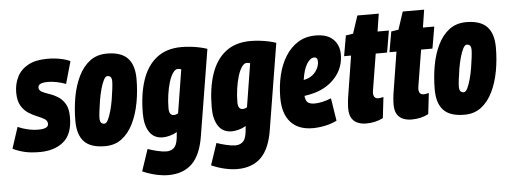

<svg xmlns="http://www.w3.org/2000/svg" viewBox="-81 -808 3132 1180"><g transform="rotate(-5 1485.0 -218.0)"><path d="M-27 -25 16 -156Q41 -144 75.5 -136Q110 -128 142 -128Q204 -128 204 -158Q204 -178 186 -189Q168 -200 141.5 -210.5Q115 -221 88.5 -238Q62 -255 44 -285.5Q26 -316 26 -367Q26 -420 48 -463.5Q70 -507 116 -532Q162 -557 234 -557Q277 -557 314.5 -549.5Q352 -542 375 -530L336 -393Q310 -403 280.5 -409Q251 -415 226 -415Q165 -415 165 -386Q165 -368 183 -358.5Q201 -349 227.5 -340.5Q254 -332 280 -316Q306 -300 324 -270.5Q342 -241 342 -188Q342 -83 286 -36.5Q230 10 139 10Q83 10 44 0.5Q5 -9 -27 -25Z M542 9Q453 9 413 -33.5Q373 -76 373 -161Q373 -236 385.5 -306.5Q398 -377 425.5 -434Q453 -491 496.5 -524Q540 -557 602 -557Q689 -557 729.5 -514.5Q770 -472 770 -386Q770 -311 757 -240.5Q744 -170 716.5 -113.5Q689 -57 646 -24Q603 9 542 9ZM549 -129Q562 -129 572.5 -150.5Q583 -172 592 -204.5Q601 -237 607 -273Q613 -309 616.5 -339.5Q620 -370 620 -386Q619 -406 611.5 -412.5Q604 -419 593 -419Q581 -419 570 -397.5Q559 -376 550 -343.5Q541 -311 535 -275Q529 -239 525.5 -208.5Q522 -178 522 -163Q523 -143 530.5 -136Q538 -129 549 -129Z M755 183 800 49Q825 58 858.5 66Q892 74 915 74Q941 74 959.5 59Q978 44 984 0L988 -39Q966 -26 942 -20Q918 -14 901 -14Q845 -14 817.5 -56.5Q790 -99 790 -169Q790 -288 819 -375Q848 -462 908.5 -509.5Q969 -557 1062 -557Q1090 -557 1120.5 -553.5Q1151 -550 1177.5 -544Q1204 -538 1220 -532L1134 -5Q1116 112 1061.5 166Q1007 220 914 220Q879 220 837 210.5Q795 201 755 183ZM1049 -421Q1039 -425 1028 -425Q1012 -425 997.5 -404Q983 -383 972.5 -348.5Q962 -314 956 -272Q950 -230 950 -189Q950 -145 979 -145Q993 -145 1006 -153Z M1180 183 1225 49Q1250 58 1283.5 66Q1317 74 1340 74Q1366 74 1384.5 59Q1403 44 1409 0L1413 -39Q1391 -26 1367 -20Q1343 -14 1326 -14Q1270 -14 1242.5 -56.5Q1215 -99 1215 -169Q1215 -288 1244 -375Q1273 -462 1333.5 -509.5Q1394 -557 1487 -557Q1515 -557 1545.5 -553.5Q1576 -550 1602.5 -544Q1629 -538 1645 -532L1559 -5Q1541 112 1486.5 166Q1432 220 1339 220Q1304 220 1262 210.5Q1220 201 1180 183ZM1474 -421Q1464 -425 1453 -425Q1437 -425 1422.5 -404Q1408 -383 1397.5 -348.5Q1387 -314 1381 -272Q1375 -230 1375 -189Q1375 -145 1404 -145Q1418 -145 1431 -153Z M1972 -23Q1938 -6 1898.5 2Q1859 10 1823 10Q1734 10 1687 -42.5Q1640 -95 1640 -193Q1640 -266 1655.5 -331.5Q1671 -397 1702.5 -447.5Q1734 -498 1780.5 -527Q1827 -556 1889 -556Q1961 -556 1997.5 -520Q2034 -484 2034 -427Q2034 -346 1983.5 -287Q1933 -228 1852 -205Q1820 -196 1789 -192Q1793 -159 1807.5 -149.5Q1822 -140 1847 -140Q1868 -140 1894 -145.5Q1920 -151 1950 -163ZM1869 -422Q1844 -422 1823 -387.5Q1802 -353 1793 -290Q1808 -293 1819 -297Q1852 -310 1871 -338Q1890 -366 1890 -395Q1890 -422 1869 -422Z M2272 -143 2257 -14Q2211 10 2152 10Q2127 10 2103.5 1.5Q2080 -7 2065 -29Q2050 -51 2050 -92Q2050 -108 2052.5 -134Q2055 -160 2059 -181L2096 -414H2053L2075 -540L2120 -547L2156 -656H2288L2271 -547H2341L2318 -413H2248L2213 -198Q2212 -191 2211 -184.5Q2210 -178 2210 -173Q2210 -157 2217 -147.5Q2224 -138 2242 -138Q2248 -138 2255 -139.5Q2262 -141 2272 -143Z M2552 -143 2537 -14Q2491 10 2432 10Q2407 10 2383.5 1.5Q2360 -7 2345 -29Q2330 -51 2330 -92Q2330 -108 2332.5 -134Q2335 -160 2339 -181L2376 -414H2333L2355 -540L2400 -547L2436 -656H2568L2551 -547H2621L2598 -413H2528L2493 -198Q2492 -191 2491 -184.5Q2490 -178 2490 -173Q2490 -157 2497 -147.5Q2504 -138 2522 -138Q2528 -138 2535 -139.5Q2542 -141 2552 -143Z M2759 9Q2670 9 2630 -33.5Q2590 -76 2590 -161Q2590 -236 2602.5 -306.5Q2615 -377 2642.5 -434Q2670 -491 2713.5 -524Q2757 -557 2819 -557Q2906 -557 2946.5 -514.5Q2987 -472 2987 -386Q2987 -311 2974 -240.5Q2961 -170 2933.5 -113.5Q2906 -57 2863 -24Q2820 9 2759 9ZM2766 -129Q2779 -129 2789.5 -150.5Q2800 -172 2809 -204.5Q2818 -237 2824 -273Q2830 -309 2833.5 -339.5Q2837 -370 2837 -386Q2836 -406 2828.5 -412.5Q2821 -419 2810 -419Q2798 -419 2787 -397.5Q2776 -376 2767 -343.5Q2758 -311 2752 -275Q2746 -239 2742.5 -208.5Q2739 -178 2739 -163Q2740 -143 2747.5 -136Q2755 -129 2766 -129Z"/></g></svg>

Font: Georama Condensed ExtraBold
Style: Italic
Weight: 800
Width: 3
Italic angle: -9°
Designer: Jean-Baptiste Levee
Foundry: Production Type
Version: Version 1.000